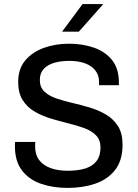

<svg xmlns="http://www.w3.org/2000/svg" viewBox="-20 -910 675 940"><path d="M311 10Q240 10 181.5 -10Q123 -30 88 -75Q53 -120 53 -195Q53 -199 53 -204.5Q53 -210 54 -215H153Q152 -209 152 -204Q152 -199 152 -193Q152 -152 172 -126Q192 -100 228 -87Q264 -74 311 -74Q361 -74 397 -85Q433 -96 452.5 -121.5Q472 -147 472 -188Q472 -225 450 -247.5Q428 -270 392 -283Q356 -296 313 -306.5Q270 -317 227.5 -330Q185 -343 149 -364Q113 -385 91 -420Q69 -455 69 -509Q69 -573 103.5 -614Q138 -655 194.5 -675.5Q251 -696 318 -696Q385 -696 440.5 -676.5Q496 -657 529 -615.5Q562 -574 562 -506V-493H465V-509Q465 -543 446 -566Q427 -589 395 -600.5Q363 -612 320 -612Q278 -612 245.5 -602.5Q213 -593 194 -572.5Q175 -552 175 -518Q175 -483 197 -462Q219 -441 255 -428.5Q291 -416 334.5 -406Q378 -396 421 -383Q464 -370 500 -348.5Q536 -327 558 -292Q580 -257 580 -202Q580 -125 544 -78.5Q508 -32 447 -11Q386 10 311 10ZM284 -755 384 -890H483V-887L366 -755Z"/></svg>

Font: Chivo Medium
Style: Regular
Weight: 400
Version: Version 2.002